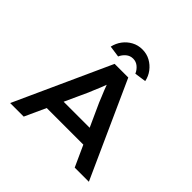

<svg xmlns="http://www.w3.org/2000/svg" viewBox="-219 -1114 1323 1323"><g transform="rotate(45 442.5 -453.0)"><path d="M59 0 377 -700H510L826 0H688L490 -436Q483 -454 474 -475.5Q465 -497 456 -519Q447 -541 439 -563.5Q431 -586 425 -604L456 -605Q449 -584 441 -561.5Q433 -539 424 -517Q415 -495 406 -474.5Q397 -454 389 -433L191 0ZM201 -154 248 -267H629L659 -154ZM358 -753 274 -765Q283 -805 306.5 -836.5Q330 -868 365 -887Q400 -906 442 -906Q485 -906 519.5 -887Q554 -868 578 -836.5Q602 -805 610 -765L526 -753Q515 -779 493 -797.5Q471 -816 442 -816Q413 -816 391 -797.5Q369 -779 358 -753Z"/></g></svg>

Font: Lexend Mega Medium
Style: Regular
Weight: 500
Version: Version 1.007